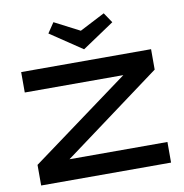

<svg xmlns="http://www.w3.org/2000/svg" viewBox="-84 -837 881 917"><g transform="rotate(-10 357.0 -379.0)"><path d="M672 -550H42V-451H520L42 -100V0H672V-100H197L672 -451ZM202 -709 357 -605 512 -709 479 -758 357 -695 235 -758Z"/></g></svg>

Font: Bruno Ace SC
Style: Regular
Weight: 400
Designer: Astigmatic (AOETI)
Foundry: Astigmatic (AOETI)
Version: Version 1.000